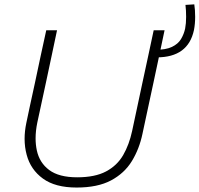

<svg xmlns="http://www.w3.org/2000/svg" viewBox="-20 -852 916 882"><path d="M332 9.5Q233.5 9.5 177 -31.8Q120.5 -73 102.5 -141Q93 -176 93 -214.5Q93 -249.5 101 -287.5Q107.5 -318.5 118 -367.8Q128.5 -417 141 -473.5Q155 -540 167.2 -597Q179.5 -654 192.5 -713H242Q229.5 -654 217.5 -597Q205 -539.5 191 -472.5L151.5 -289.5Q143.5 -251 143.5 -216.5Q143.5 -188 149 -162Q161 -104.5 206 -71Q251 -37.5 334.5 -37.5Q416.5 -37.5 467.2 -64.5Q518 -91.5 545.8 -139.5Q573.5 -187.5 587 -250.5L634.5 -473Q649 -539.5 661.2 -596.8Q673.5 -654 686 -713H736Q723.5 -654 711.5 -597Q699 -540 685 -472.5Q670 -403 656 -337.8Q642 -272.5 634.5 -237.5Q620 -168 585.8 -112Q551.5 -56 490 -23.2Q428.5 9.5 332 9.5ZM700 -588.5 692.5 -623Q741.5 -623 769.8 -636.5Q798 -650 811.5 -672.5Q825 -695 830.5 -721Q835 -744 835 -774.5Q835 -804.5 832 -829.5L872.5 -832Q876.5 -807 876.5 -774.5Q876.5 -742 871 -714Q844.5 -588.5 700 -588.5Z"/></svg>

Font: Heraclito ExtraLight
Style: Italic
Weight: 200
Italic angle: -12°
Designer: Kostas Bartsokas (font) & Cristiano Sobral (main changes)
Foundry: Kostas Bartsokas (font) & Cristiano Sobral (main changes)
Version: Version 1.00;July 8, 2020;FontCreator 13.0.0.2655 64-bit